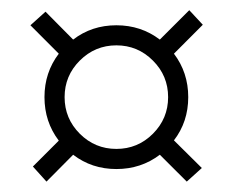

<svg xmlns="http://www.w3.org/2000/svg" viewBox="-20 -511 453 373"><path d="M94.2 -406.7 39.1 -461.9 68.4 -488.3 122.1 -434.1Q158.2 -461.9 206.1 -461.9Q253.9 -461.9 290.5 -434.1L347.7 -491.2L374 -462.9L317.9 -406.7Q345.7 -370.1 345.7 -322.3Q345.7 -274.4 317.9 -238.3L372.1 -184.6L342.8 -158.2L290.5 -210.4Q253.9 -182.6 206.1 -182.6Q158.2 -182.6 122.1 -210.4L70.3 -158.2L43.9 -187.5L94.2 -237.8Q66.4 -274.4 66.4 -322.3Q66.4 -370.1 94.2 -406.7ZM135 -393.3Q105.5 -363.8 105.5 -322.3Q105.5 -280.8 135 -251.2Q164.6 -221.7 206.1 -221.7Q247.6 -221.7 277.1 -251.2Q306.6 -280.8 306.6 -322.3Q306.6 -363.8 277.1 -393.3Q247.6 -422.9 206.1 -422.9Q164.6 -422.9 135 -393.3Z"/></svg>

Font: spinweradBold
Style: Regular
Weight: 700
Width: 7
Version: Version 0.3 ; ttfautohint (v1.2) -l 8 -r 50 -G 200 -x 14 -D 